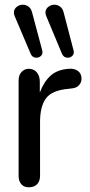

<svg xmlns="http://www.w3.org/2000/svg" viewBox="-20 -788 383 815"><path d="M59 -42V-447Q59 -469 71.5 -482.5Q84 -496 102 -496Q124 -496 136.5 -480.5Q149 -465 149 -441V-395Q166 -441 195 -467Q224 -493 273 -496Q295 -498 310.5 -487Q326 -476 326 -454Q326 -438 315.5 -426.5Q305 -415 287 -413L271 -411Q201 -405 175.5 -371Q150 -337 150 -270V-42Q150 -19 137.5 -6Q125 7 102 7Q82 7 70.5 -6Q59 -19 59 -42ZM173 -735Q173 -749 184.5 -758.5Q196 -768 211 -768Q224 -768 235 -760Q246 -752 250 -736L292 -575Q296 -561 288 -552Q280 -543 268 -543Q250 -543 243 -560L177 -718Q173 -726 173 -735ZM39 -735Q39 -749 50.5 -758.5Q62 -768 77 -768Q90 -768 101 -760Q112 -752 116 -736L159 -575Q163 -561 155 -552Q147 -543 135 -543Q117 -543 110 -560L43 -718Q39 -726 39 -735Z"/></svg>

Font: SN Pro
Style: Regular
Weight: 400
Designer: Tobias Whetton
Foundry: Supernotes
Version: Version 1.003